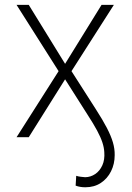

<svg xmlns="http://www.w3.org/2000/svg" viewBox="-20 -566 545 792"><path d="M48.3 0 221.7 -272.5 48.3 -545.9H98.6L248.5 -302.7L398.9 -545.9H449.7L274.9 -272.5L375.5 -115.2Q403.8 -71.3 420.9 -38.3Q438 -5.4 445.8 21.5Q453.6 48.3 453.1 73.7Q453.1 110.4 438 140.6Q422.9 170.9 395.8 188.7Q368.7 206.5 332 206.5Q320.8 206.5 310.8 204.8Q300.8 203.1 292 199.7L294.4 159.2Q302.7 162.1 314 163.3Q325.2 164.6 331.5 165Q354 164.6 372.8 151.9Q391.6 139.2 402.1 116Q412.6 92.8 410.2 61.5Q409.2 42.5 402.3 21.5Q395.5 0.5 380.6 -27.3Q365.7 -55.2 340.3 -94.2L248.5 -238.8L98.6 0Z"/></svg>

Font: Inter Tight ExtraLight
Style: Regular
Weight: 250
Designer: Rasmus Andersson
Foundry: rsms
Version: Version 3.004